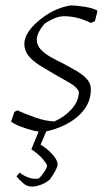

<svg xmlns="http://www.w3.org/2000/svg" viewBox="-20 -479 401 710"><path d="M139 9Q124 9 102 3.5Q80 -2 57.5 -10.5Q35 -19 21 -29L33 -65L44 -71Q72 -58 110.5 -44.5Q149 -31 181 -30Q218 -46 244 -74.5Q270 -103 272 -139Q265 -157 237 -173Q209 -189 179 -206Q153 -221 128 -236.5Q103 -252 86.5 -271.5Q70 -291 70 -316Q70 -338 84 -359.5Q98 -381 117 -397Q174 -448 241 -459Q262 -459 293 -454Q324 -449 340 -440L339 -432L331 -401L316 -394Q295 -405 269.5 -412Q244 -419 217 -419Q201 -419 183 -412Q165 -405 147 -393Q134 -380 125 -363Q116 -346 116 -333Q116 -312 131 -296Q146 -280 168.5 -267.5Q191 -255 214 -244Q238 -231 261.5 -217.5Q285 -204 300.5 -187.5Q316 -171 316 -149Q316 -106 291 -73.5Q266 -41 226 -20Q186 1 139 9ZM98 211Q80 211 65 198Q50 185 41 173L53 159Q60 167 81.5 176Q103 185 123 181Q130 176 142 159Q154 142 154 133Q154 128 138.5 109.5Q123 91 96 73L126 0H154L130 56Q153 69 173 91Q193 113 193 129Q193 136 187 148Q181 160 174 170.5Q167 181 165 184Q149 198 130.5 204.5Q112 211 98 211Z"/></svg>

Font: Labrada Lght
Style: Italic
Weight: 300
Italic angle: -7°
Designer: Mercedes Jáuregui
Foundry: Omnibus-Type Team
Version: Version 1.000; ttfautohint (v1.8.4.7-5d5b)